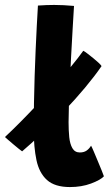

<svg xmlns="http://www.w3.org/2000/svg" viewBox="-97 -737 440 777"><path d="M240 -531.5Q245.5 -529 256.5 -520.5Q267.5 -512 280.2 -501.8Q293 -491.5 302.5 -482.5Q312 -473.5 314 -469.5Q287 -430 247.8 -383Q208.5 -336 163.2 -288.2Q118 -240.5 73.5 -198Q29 -155.5 -7.5 -124.5Q-11 -127 -21.5 -135.2Q-32 -143.5 -44 -153.8Q-56 -164 -65.5 -172.2Q-75 -180.5 -77 -182.5Q-50 -207.5 -16.2 -241.5Q17.5 -275.5 54 -314.2Q90.5 -353 125.8 -392.5Q161 -432 190.8 -468Q220.5 -504 240 -531.5ZM323.5 -23.5Q309.5 -8.5 271.2 5.8Q233 20 186 20Q125 20 93.2 -8.5Q61.5 -37 50.5 -89.2Q39.5 -141.5 39.5 -211Q39.5 -265.5 40.5 -320.5Q41.5 -375.5 43.2 -429.5Q45 -483.5 47.2 -534.2Q49.5 -585 51.8 -630.8Q54 -676.5 56.5 -714.5Q92 -717 122 -717Q141.5 -717 160.5 -716Q179.5 -715 202.5 -713Q200 -669.5 196.8 -616.8Q193.5 -564 190.8 -509Q188 -454 185.5 -402.5Q183 -351 181.8 -309.2Q180.5 -267.5 180.5 -242.5Q180.5 -210 183.2 -182.2Q186 -154.5 196 -137.2Q206 -120 226 -120Q243 -120 253.8 -127.8Q264.5 -135.5 271.5 -147.5Q275 -141.5 282.5 -123.8Q290 -106 299 -84.5Q308 -63 315 -45.8Q322 -28.5 323.5 -23.5Z"/></svg>

Font: Grandstander Thin
Style: Bold
Weight: 700
Version: Version 1.200